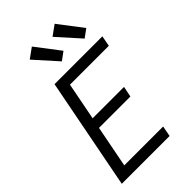

<svg xmlns="http://www.w3.org/2000/svg" viewBox="-270 -1001 1090 1090"><g transform="rotate(-45 275.0 -456.0)"><path d="M26 0 156 -670H540L528 -606H216L172 -380H424L411 -316H159L110 -64H422L410 0ZM460 -732 338 -868 399 -912 509 -768ZM277 -732 155 -868 216 -912 326 -768Z"/></g></svg>

Font: Lode
Style: Italic
Weight: 400
Italic angle: -11°
Monospace: yes
Designer: Belleve Invis
Foundry: Belleve Invis
Version: Version 29.2.0; ttfautohint (v1.8.3)